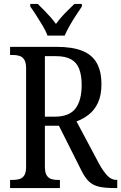

<svg xmlns="http://www.w3.org/2000/svg" viewBox="-20 -951 613 971"><path d="M31 0V-41H45Q63 -41 78.5 -45.5Q94 -50 103 -64.5Q112 -79 112 -108V-605Q112 -635 102.5 -649.5Q93 -664 78 -668.5Q63 -673 45 -673H31V-714H268Q346 -714 396 -694Q446 -674 469.5 -632Q493 -590 493 -525Q493 -469 475.5 -431.5Q458 -394 429 -371.5Q400 -349 367 -337L482 -121Q504 -82 524 -61.5Q544 -41 570 -41H573V0H558Q510 0 480 -7Q450 -14 429.5 -33.5Q409 -53 391 -90L278 -315H207V-108Q207 -79 216 -64.5Q225 -50 239.5 -45.5Q254 -41 273 -41H283V0ZM257 -361Q330 -361 361.5 -402Q393 -443 393 -521Q393 -571 380 -603.5Q367 -636 338.5 -651.5Q310 -667 263 -667H207V-361ZM220 -771Q212 -794 196 -820.5Q180 -847 163.5 -873Q147 -899 133 -918V-931H171Q186 -916 202.5 -899.5Q219 -883 234.5 -865.5Q250 -848 263 -830Q276 -848 291.5 -865.5Q307 -883 324 -899.5Q341 -916 356 -931H394V-918Q381 -899 364 -873Q347 -847 332 -820.5Q317 -794 307 -771Z"/></svg>

Font: Noto Serif Khmer Condensed
Style: Regular
Weight: 400
Width: 3
Designer: Danh Hong and the Monotype Design Team
Foundry: Monotype Imaging Inc.
Version: Version 2.004